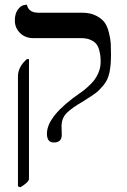

<svg xmlns="http://www.w3.org/2000/svg" viewBox="-20 -575 537 815"><path d="M65.9 220.2 56.2 215.8V-251Q56.2 -291 94.2 -324.2H103V184.1Q103 198.2 65.9 220.2ZM241.2 -38.1Q241.2 -35.2 241.7 -23.2Q242.2 -11.2 242.2 -2.9Q242.2 30.3 208 29.8Q179.2 29.8 179.2 -7.8Q179.2 -83 319.8 -180.2Q327.6 -185.1 339.4 -194.6Q351.1 -204.1 367.9 -220.9Q384.8 -237.8 396 -262Q407.2 -286.1 407.2 -310.1Q407.2 -327.1 406 -338.1Q404.8 -349.1 400.4 -364.5Q396 -379.9 387.9 -389.4Q379.9 -398.9 364 -406Q348.1 -413.1 325.2 -413.1H122.1Q86.9 -413.1 64.9 -435.1Q43 -457 43 -487.8Q43 -516.6 55.4 -533.7Q67.9 -550.8 81.1 -553.2L94.2 -555.2Q101.1 -521 143.1 -521H329.1Q363.3 -521 387.7 -508.5Q412.1 -496.1 424.1 -479.5Q436 -462.9 442.6 -435.5Q449.2 -408.2 450.2 -390.1Q451.2 -372.1 451.2 -344.2Q451.2 -298.3 444.6 -267.1Q438 -235.8 419.4 -213.4Q400.9 -190.9 386 -179.9Q371.1 -168.9 337.9 -147.9Q284.7 -117.2 262.9 -95.2Q241.2 -73.2 241.2 -38.1Z"/></svg>

Font: Linux Biolinum
Style: Bold
Weight: 700
Designer: Philipp H. Poll
Foundry: Philipp H. Poll
Version: Version 1.3.2 ; ttfautohint (v0.9)